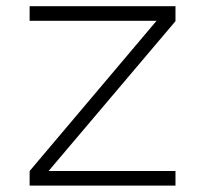

<svg xmlns="http://www.w3.org/2000/svg" viewBox="-20 -582 643 602"><path d="M530.2 -45.8H132.3L530.2 -515.6V-562.5H72.9V-516.7H470.8L72.9 -45.8V0H530.2Z"/></svg>

Font: Manrope Thin
Style: Regular
Weight: 100
Width: 4
Designer: Michael Sharanda
Foundry: Michael Sharanda
Version: Version 2.000;PS 002.000;hotconv 1.0.88;makeotf.lib2.5.64775